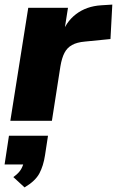

<svg xmlns="http://www.w3.org/2000/svg" viewBox="-32 -526 509 836"><path d="M13 0 91 -492H264L245 -371H236Q253 -429 298.5 -464Q344 -499 409 -503L457 -506L449 -356L338 -345Q303 -342 281.5 -330Q260 -318 248.5 -295.5Q237 -273 231 -237L194 0ZM75 290 26 245Q50 228 60 210.5Q70 193 74 170L105 190H-12L7 65H177L164 150Q157 196 139.5 229Q122 262 75 290Z"/></svg>

Font: Nunito Sans 12pt ExtraLight 12pt Black
Style: Italic
Weight: 900
Italic angle: -9°
Version: Version 3.101;gftools[0.9.27]